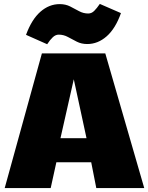

<svg xmlns="http://www.w3.org/2000/svg" viewBox="-20 -961 757 981"><path d="M4 0 194 -688H518L717 0H472L446 -132H268L239 0ZM289 -255H422L357 -556ZM221 -735 113 -783Q142 -862 186.5 -901Q231 -940 285 -940Q315 -940 338.5 -928Q362 -916 384 -904Q406 -892 431 -892Q448 -892 461.5 -905.5Q475 -919 490 -941L598 -894Q570 -815 525 -775.5Q480 -736 426 -736Q396 -736 372.5 -748Q349 -760 327 -772Q305 -784 280 -784Q264 -784 250 -771Q236 -758 221 -735Z"/></svg>

Font: Paytone One
Style: Regular
Weight: 400
Designer: Vernon Adams
Foundry: Vernon Adams
Version: Version 1.002; ttfautohint (v1.8.4.7-5d5b);gftools[0.9.23]